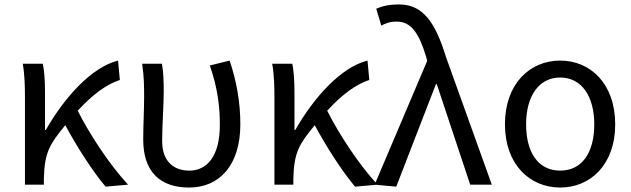

<svg xmlns="http://www.w3.org/2000/svg" viewBox="-20 -829 2833 862"><path d="M454 9 555 0C473 -88 382 -226 329 -332C396 -405 459 -451 518 -470L510 -557C393 -528 271 -395 186 -246H182V-416C182 -464 179 -514 172 -543H82C91 -495 92 -438 92 -394V0H177V-28C180 -147 204 -182 273 -267C327 -167 396 -60 454 9Z M829 13C965 13 1059 -87 1059 -271C1059 -367 1043 -462 1011 -557L922 -535C957 -435 967 -352 967 -268C967 -127 909 -63 830 -63C765 -63 708 -99 708 -196C708 -263 715 -354 715 -416C715 -464 714 -504 707 -543H618C627 -486 627 -438 627 -394C627 -330 623 -266 623 -202C623 -57 700 13 829 13Z M1574 9 1675 0C1593 -88 1502 -226 1449 -332C1516 -405 1579 -451 1638 -470L1630 -557C1513 -528 1391 -395 1306 -246H1302V-416C1302 -464 1299 -514 1292 -543H1202C1211 -495 1212 -438 1212 -394V0H1297V-28C1300 -147 1324 -182 1393 -267C1447 -167 1516 -60 1574 9Z M1898 -556 1662 0 1759 9 1937 -451H1941L2091 0H2188L1982 -574C1934 -730 1878 -809 1772 -809C1724 -809 1696 -801 1669 -790L1692 -714C1712 -725 1731 -732 1762 -732C1826 -732 1861 -679 1892 -578Z M2495 13C2631 13 2742 -90 2742 -271C2742 -453 2631 -557 2495 -557C2359 -557 2247 -453 2247 -271C2247 -90 2359 13 2495 13ZM2495 -63C2398 -63 2342 -142 2342 -271C2342 -397 2399 -481 2495 -481C2591 -481 2648 -397 2648 -271C2648 -142 2592 -63 2495 -63Z"/></svg>

Font: Spoqa Han Sans Neo
Style: Regular
Weight: 400
Designer: [Spoqa Han Sans Neo] Dong-huui Kim ___ Younghwa Kang ___ Yujin Lee ___ [Noto Sans] Ryoko NISHIZUKA ____ (kana & ideograp
Foundry: Spoqa (http://www.spoqa-han-sans.com)
Version: Version 1.100;hotconv 1.0.109;makeotfexe 2.5.65596